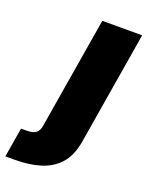

<svg xmlns="http://www.w3.org/2000/svg" viewBox="-254 -612 688 889"><g transform="rotate(20 89.5 -167.5)"><path d="M92.8 -539.1H289.1L196.8 18.6Q185.1 88.4 149.9 128.7Q114.7 168.9 59.6 186.5Q4.4 204.1 -66.4 204.1H-114.3L-90.3 58.6H-64.9Q-31.2 58.6 -16.8 47.4Q-2.4 36.1 1.5 11.2Z"/></g></svg>

Font: Inter 18pt Black
Style: Italic
Weight: 900
Italic angle: -9.3988°
Designer: Rasmus Andersson
Foundry: rsms
Version: Version 4.001;git-66647c0bb